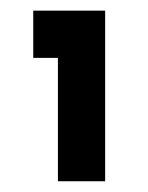

<svg xmlns="http://www.w3.org/2000/svg" viewBox="-20 -644 279 361"><path d="M177.7 -303.2H88.9V-535.2H42.5V-624H177.7Z"/></svg>

Font: Audiowide
Style: Regular
Weight: 400
Designer: Astigmatic (AOETI)
Foundry: Astigmatic (AOETI)
Version: Version 1.002